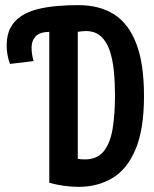

<svg xmlns="http://www.w3.org/2000/svg" viewBox="-20 -721 600 748"><path d="M286 7Q260 7 230 3Q200 -1 172 -9V-597Q134 -596 118.5 -579Q103 -562 103 -536Q103 -523 105 -509.5Q107 -496 111 -483L19 -472Q12 -490 9 -508.5Q6 -527 6 -544Q6 -585 21 -613Q36 -641 63 -658.5Q90 -676 125.5 -685Q161 -694 202 -697.5Q243 -701 285 -701Q368 -701 424.5 -665Q481 -629 511 -551Q541 -473 541 -347Q541 -217 508 -139Q475 -61 417.5 -27Q360 7 286 7ZM311 -100Q358 -100 383.5 -131Q409 -162 418.5 -218Q428 -274 428 -351Q428 -400 423.5 -445Q419 -490 407 -525Q395 -560 372.5 -580Q350 -600 314 -600Q308 -600 298 -599Q288 -598 283 -597V-102Q289 -101 296.5 -100.5Q304 -100 311 -100Z"/></svg>

Font: Ubuntu Sans Mono SemiBold
Style: Regular
Weight: 600
Monospace: yes
Designer: Dalton Maag Ltd
Foundry: Dalton Maag Ltd
Version: Version 1.006